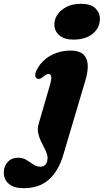

<svg xmlns="http://www.w3.org/2000/svg" viewBox="-140 -747 545 1008"><path d="M308.5 -325.5 192 67Q167 151 116.5 196Q66 241 -16 241Q-67 241 -93.5 218.2Q-120 195.5 -120 159Q-120 125.5 -99.5 103.2Q-79 81 -46 81Q-20 81 -1 92.8Q18 104.5 35 116.2Q52 128 71 128Q85 128 94.5 121.2Q104 114.5 108 97Q112 80.5 106.8 63.2Q101.5 46 91.8 28Q82 10 73 -9.8Q64 -29.5 60 -51.2Q56 -73 63 -97L121 -296.5Q131.5 -332.5 128.8 -345.5Q126 -358.5 115.5 -358.5Q109 -358.5 102.8 -355.5Q96.5 -352.5 87 -344Q75.5 -335 68.5 -333.2Q61.5 -331.5 54.5 -334.5Q45.5 -339.5 45 -351.8Q44.5 -364 54.5 -383Q70 -412.5 95.8 -434.5Q121.5 -456.5 156 -469Q190.5 -481.5 231 -481.5Q293 -481.5 312 -441.8Q331 -402 308.5 -325.5ZM246.5 -539Q196.5 -539 170.8 -562.2Q145 -585.5 145.5 -619Q145.5 -647 162.5 -671.5Q179.5 -696 210.8 -711.5Q242 -727 285 -727Q337.5 -727 361.2 -703Q385 -679 384.5 -646Q384 -615.5 367 -591.2Q350 -567 319.2 -553Q288.5 -539 246.5 -539Z"/></svg>

Font: Fraunces ExtraBold
Style: Italic
Weight: 800
Italic angle: -16°
Version: Version 1.000;[b76b70a41]